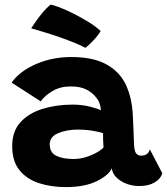

<svg xmlns="http://www.w3.org/2000/svg" viewBox="-20 -774 698 803"><path d="M255 8.5Q193.5 8.5 142.5 -8.2Q91.5 -25 61.2 -62.5Q31 -100 31 -163Q31 -225.5 66.2 -263.5Q101.5 -301.5 159 -319Q216.5 -336.5 283.5 -336.5Q322 -336.5 356 -328Q390 -319.5 402 -312.5Q401.5 -325.5 396.8 -340Q392 -354.5 383.5 -364.5Q368.5 -385 342.8 -398.8Q317 -412.5 275 -412.5Q232 -412.5 199.5 -393.2Q167 -374 150.5 -350L28.5 -428.5Q62 -476 130 -505.8Q198 -535.5 278.5 -535.5Q367 -535.5 421.8 -506.5Q476.5 -477.5 503.5 -425.5Q516 -400.5 524 -370.5Q532 -340.5 535 -301.5Q537 -268 538 -239Q539 -210 540 -184Q540.5 -145.5 548.2 -134.2Q556 -123 570 -123Q600 -123 606.5 -149.5L658.5 -50Q653 -27 627.5 -11.5Q602 4 563 4Q519.5 4 485.5 -17.2Q451.5 -38.5 447.5 -70.5Q435.5 -41.5 385 -16.5Q334.5 8.5 255 8.5ZM288.5 -109Q324 -109 360.5 -124.5Q397 -140 413 -157Q412 -172.5 411.2 -189Q410.5 -205.5 411 -217Q400 -221.5 369.2 -226.8Q338.5 -232 305 -232Q259.5 -232 223.8 -217.2Q188 -202.5 188 -170.5Q188 -136 215.2 -122.5Q242.5 -109 288.5 -109ZM191.5 -754.5Q202.5 -753.5 228.5 -743.5Q254.5 -733.5 286.5 -717.5Q318.5 -701.5 349.5 -682.5Q380.5 -663.5 401 -644Q393 -630.5 379.8 -615.2Q366.5 -600 354.2 -588.5Q342 -577 337 -574Q320 -583.5 291.8 -595Q263.5 -606.5 230.5 -618Q197.5 -629.5 165.8 -639.2Q134 -649 110.5 -655.5Q114 -661 125.8 -678.5Q137.5 -696 154.5 -717Q171.5 -738 191.5 -754.5Z"/></svg>

Font: Grandstander
Style: Bold
Weight: 700
Designer: Tyler Finck
Foundry: Etcetera Type Co
Version: Version 1.200; ttfautohint (v1.8.3)